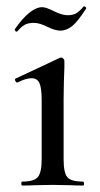

<svg xmlns="http://www.w3.org/2000/svg" viewBox="-20 -574 310 594"><path d="M48.8 -12.2Q85 -12.2 96.9 -26.1Q108.9 -40 108.9 -81.1V-265.1Q108.9 -301.3 102.1 -316.7Q95.2 -332 77.6 -332Q60.1 -332 34.2 -318.8H33.2Q29.3 -318.8 27.1 -324.5Q24.9 -330.1 28.8 -331.1L165 -395L168.9 -396Q172.9 -396 176 -392.6Q179.2 -389.2 179.2 -386.2V-365.2Q177.2 -323.2 176.8 -267.1V-81.1Q176.8 -39.1 188.5 -25.6Q200.2 -12.2 236.8 -12.2Q239.7 -12.2 240 -6.1Q240.2 0 236.8 0Q212.9 0 198.2 -1L143.1 -2L87.9 -1Q72.8 0 48.8 0Q45.9 0 45.9 -6.1Q45.9 -12.2 48.8 -12.2ZM240.2 -554.2Q243.2 -554.2 245.6 -551.5Q248 -548.8 246.1 -546.9Q220.2 -506.8 203.1 -493.2Q185.5 -479.5 168 -479.2Q150.4 -479 126.2 -491.2Q102.1 -503.4 84.5 -503.2Q66.9 -502.9 57.9 -498Q48.8 -493.2 42.5 -486.6Q36.1 -480 34.7 -478Q33.2 -476.1 31 -476.1Q28.8 -476.1 26.9 -479Q24.9 -481.9 25.9 -483.9Q73.7 -551.8 110.8 -551.8Q122.1 -551.8 147 -539.3Q171.9 -526.9 189.5 -526.9Q207 -526.9 217.5 -533.9Q228 -541 238.8 -554.2Z"/></svg>

Font: Cormorant-Medium
Style: Regular
Weight: 500
Designer: Christian Thalmann (Catharsis Fonts)
Version: Version 3.000